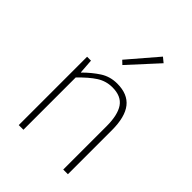

<svg xmlns="http://www.w3.org/2000/svg" viewBox="-233 -933 1047 1047"><g transform="rotate(45 290.0 -410.0)"><path d="M105 0V-527H135L141 -443H143Q184 -484 227 -512Q270 -540 325 -540Q406 -540 445 -490.5Q484 -441 484 -339V0H448V-334Q448 -421 418.5 -464Q389 -507 321 -507Q272 -507 231.5 -481Q191 -455 141 -403V0ZM273 -631 252 -651 397 -820 425 -797Z"/></g></svg>

Font: Noto Sans KR Thin
Style: Regular
Weight: 100
Designer: Ryoko NISHIZUKA 西塚涼子 (kana, bopomofo & ideographs); Paul D. Hunt (Latin, Greek & Cyrillic); Sandoll Communications 산돌커뮤니
Foundry: Adobe
Version: Version 2.004-H2;hotconv 1.0.118;makeotfexe 2.5.65603